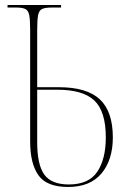

<svg xmlns="http://www.w3.org/2000/svg" viewBox="-20 -734 503 764"><path d="M251 10Q166 10 133 -36.5Q100 -83 100 -171V-615Q100 -654 96.5 -673Q93 -692 81 -698Q69 -704 45 -704H10V-714H223V-704H186Q159 -704 147 -698Q135 -692 131.5 -673Q128 -654 128 -615V-387H214Q326 -387 377.5 -338.5Q429 -290 429 -187Q429 -98 384 -44Q339 10 251 10ZM254 0Q333 0 367 -50.5Q401 -101 401 -187Q401 -291 355.5 -334Q310 -377 208 -377H128V-168Q128 -78 156.5 -39Q185 0 254 0Z"/></svg>

Font: Noto Serif Display SemiCondensed Thin
Style: Regular
Weight: 100
Width: 4
Designer: Monotype Design Team
Foundry: Monotype Imaging Inc.
Version: Version 2.009